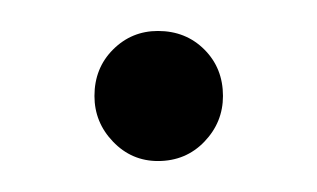

<svg xmlns="http://www.w3.org/2000/svg" viewBox="-20 -397 205 124"><path d="M82 -293Q65 -293 53 -305.5Q41 -318 41 -335Q41 -353 53 -365Q65 -377 82 -377Q100 -377 112 -365Q124 -353 124 -335Q124 -318 112 -305.5Q100 -293 82 -293Z"/></svg>

Font: DM Sans 17pt ExtraLight
Style: Regular
Weight: 250
Version: Version 4.004;gftools[0.9.30]